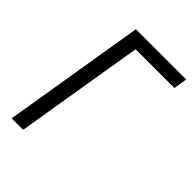

<svg xmlns="http://www.w3.org/2000/svg" viewBox="-214 -835 935 935"><g transform="rotate(45 253.5 -367.5)"><path d="M40 0 161 -735H507L496 -665H229L119 0Z"/></g></svg>

Font: Iosevka Fixed
Style: Italic
Weight: 400
Italic angle: -9°
Monospace: yes
Designer: Belleve Invis
Foundry: Belleve Invis
Version: Version 33.2.4